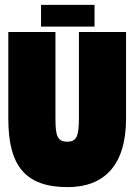

<svg xmlns="http://www.w3.org/2000/svg" viewBox="-20 -756 550 786"><path d="M367 -647V-736H148V-647ZM303 -625V-271C303 -200 294 -176 256 -176C215 -176 207 -199 207 -271V-625H14V-270C14 -78 83 10 257 10C406 10 496 -79 496 -270V-625Z"/></svg>

Font: Blinker Headline
Style: Regular
Weight: 900
Width: 4
Designer: Juergen Huber
Foundry: supertype
Version: Version 1.015;PS 1.15;hotconv 1.0.88;makeotf.lib2.5.647800